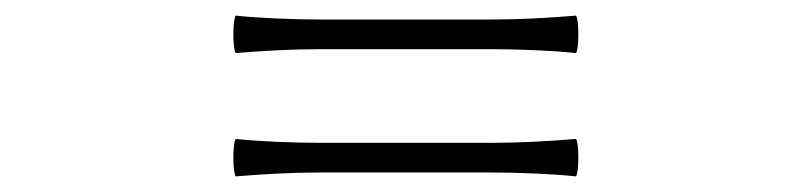

<svg xmlns="http://www.w3.org/2000/svg" viewBox="-20 -503 1040 246"><path d="M500 -478H391C354 -478 309 -480 282 -483C278 -478 278 -440 282 -435C318 -438 354 -440 391 -440H500H609C646 -440 691 -438 718 -435C722 -440 722 -478 718 -483C682 -480 646 -478 609 -478H500ZM500 -320H391C354 -320 309 -322 282 -325C278 -320 278 -282 282 -277C318 -280 354 -282 391 -282H500H609C646 -282 691 -280 718 -277C722 -282 722 -320 718 -325C682 -322 646 -320 609 -320H500Z"/></svg>

Font: GenSekiGothic2 TW M
Style: Regular
Weight: 500
Version: Version 2.100;PS 2.1;hotconv 16.6.51;makeotf.lib2.5.65220 DE